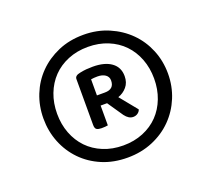

<svg xmlns="http://www.w3.org/2000/svg" viewBox="-92 -742 803 729"><g transform="rotate(-20 309.5 -377.0)"><path d="M309 -625Q364 -625 410.5 -605Q457 -585 490.5 -551.5Q524 -518 542.5 -473Q561 -428 561 -377Q561 -326 542.5 -281Q524 -236 490.5 -202Q457 -168 410.5 -148.5Q364 -129 309 -129Q252 -129 206 -148.5Q160 -168 127 -202Q94 -236 76 -281Q58 -326 58 -377Q58 -428 76 -473Q94 -518 127 -551.5Q160 -585 206 -605Q252 -625 309 -625ZM309 -178Q353 -178 389.5 -193Q426 -208 451.5 -234.5Q477 -261 491 -297.5Q505 -334 505 -377Q505 -420 491 -456.5Q477 -493 451.5 -519.5Q426 -546 389.5 -561Q353 -576 309 -576Q265 -576 228.5 -561Q192 -546 166.5 -519.5Q141 -493 127 -456.5Q113 -420 113 -377Q113 -334 127 -297.5Q141 -261 166.5 -234.5Q192 -208 228.5 -193Q265 -178 309 -178ZM279 -350V-270Q269 -268 253 -268Q241 -268 234 -272Q227 -276 227 -291V-476Q227 -490 249 -494Q263 -497 275 -498Q287 -499 301 -499Q349 -499 376 -479.5Q403 -460 403 -424Q403 -398 388.5 -381Q374 -364 353 -357L410 -287Q408 -279 400 -273Q392 -267 381 -267Q363 -267 348 -287L305 -350ZM311 -391Q349 -391 349 -426Q349 -441 337 -449.5Q325 -458 305 -458Q298 -458 291.5 -457.5Q285 -457 279 -456V-391Z"/></g></svg>

Font: Baloo 2 Latin
Style: Regular
Weight: 400
Designer: Sarang Kulkarni and Ek Type
Foundry: Ek Type
Version: Version 1.001